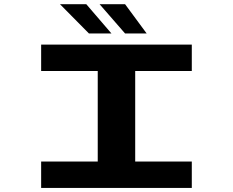

<svg xmlns="http://www.w3.org/2000/svg" viewBox="-20 -918 1140 938"><path d="M181 0V-129H457.5V-571H181V-700H917V-571H640.5V-129H917V0ZM591 -754.5 466.5 -897.5H591L696.5 -754.5ZM414.5 -754.5 273 -897.5H401.5L524.5 -754.5Z"/></svg>

Font: Trispace Expanded
Style: Bold
Weight: 700
Width: 7
Designer: Tyler Finck
Foundry: Etcetera Type Company
Version: Version 1.210; ttfautohint (v1.8.3)